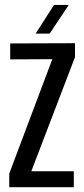

<svg xmlns="http://www.w3.org/2000/svg" viewBox="-20 -780 350 800"><path d="M18.5 0V-56.5L198 -533.5L22.5 -532.5V-599L292.5 -600V-542L110.5 -66.5H287.5V0ZM128.5 -640 205 -759.5H266.5L187 -640Z"/></svg>

Font: Big Shoulders Display Thin SemiBold
Style: Regular
Weight: 600
Version: Version 2.002